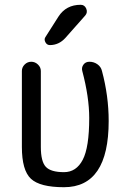

<svg xmlns="http://www.w3.org/2000/svg" viewBox="-20 -780 540 810"><path d="M250 9.8Q148.4 9.8 110.4 -25.9Q72.3 -61.5 72.3 -160.2V-480.5Q72.3 -496.1 84 -507.8Q95.7 -519.5 111.8 -519.5Q127.9 -519.5 140.1 -507.8Q152.3 -496.1 152.3 -480.5V-160.2Q152.3 -98.6 173.3 -76.2Q194.3 -53.7 250 -53.7Q301.8 -53.7 329.1 -106Q356.4 -158.2 356.4 -282.2Q356.4 -370.1 327.1 -480.5Q323.2 -495.1 332 -507.3Q340.8 -519.5 357.4 -519.5Q376 -519.5 391.1 -508.8Q406.2 -498 410.2 -480.5Q438.5 -375 438.5 -269.5Q438.5 9.8 250 9.8ZM226.6 -710Q258.8 -759.8 320.3 -759.8Q336.9 -759.8 343.8 -743.7Q350.6 -727.5 339.8 -714.8L255.9 -620.1Q228.5 -589.8 190.4 -589.8Q177.7 -589.8 171.4 -602.1Q165 -614.3 171.9 -624Z"/></svg>

Font: Rounded-X Mgen+ 1mn regular
Style: Regular
Weight: 400
Designer: [Source Han Sans]
Ryoko NISHIZUKA  (kana & ideographs); Paul D. Hunt (Latin, Greek & Cyrillic); Wenlong ZHANG  (bopomofo
Version: Version 1.059.20150602